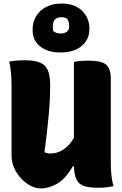

<svg xmlns="http://www.w3.org/2000/svg" viewBox="-20 -1050 690 1083"><path d="M211 13Q172 13 133.5 -13.5Q95 -40 70 -82.5Q45 -125 45 -174V-570Q45 -648 32 -703Q74 -710 122 -710Q200 -710 231.5 -680.5Q263 -651 263 -571Q263 -491 254.5 -398Q246 -305 231 -192Q245 -184 263 -184Q344 -184 397 -272V-700Q414 -705 436.5 -706.5Q459 -708 478 -708Q553 -708 579 -685Q605 -662 605 -606V-127Q605 -54 620 0Q581 9 532 9Q485 9 456 0Q427 -9 413 -34.5Q399 -60 397 -112H391Q348 -39 301 -13Q254 13 211 13ZM327 -1030Q400 -1030 442 -990Q484 -950 484 -891V-884Q484 -828 441 -791Q398 -754 321 -754Q248 -754 206 -788.5Q164 -823 164 -878V-885Q164 -925 183.5 -958Q203 -991 239.5 -1010.5Q276 -1030 327 -1030ZM327 -953Q278 -953 278 -902V-895Q278 -890 278.5 -885Q279 -880 280 -875Q290 -867 300.5 -864Q311 -861 322 -861Q345 -861 357.5 -871.5Q370 -882 370 -898V-905Q370 -929 358 -945Q345 -953 327 -953Z"/></svg>

Font: Recursive Sn Csl St Blk
Style: Regular
Weight: 900
Version: Version 1.079;hotconv 1.0.112;makeotfexe 2.5.65598; ttfautoh